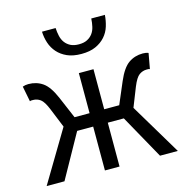

<svg xmlns="http://www.w3.org/2000/svg" viewBox="-107 -825 894 926"><g transform="rotate(-15 340.5 -362.5)"><path d="M13 0 166 -256 127 -352Q110 -394 93.5 -406Q77 -418 57 -418Q52 -418 49 -418Q46 -418 41 -416L26 -493Q39 -498 55 -498Q95 -498 126 -476.5Q157 -455 183 -394L229 -286H304V-486H377V-286H452L498 -394Q524 -455 555 -476.5Q586 -498 626 -498Q642 -498 654 -493L640 -416Q635 -418 632 -418Q629 -418 624 -418Q604 -418 587 -406Q570 -394 553 -352L515 -256L668 0H579L457 -219H377V0H304V-219H224L102 0ZM341 -572Q299 -572 270 -585Q241 -598 222 -619.5Q203 -641 194 -668.5Q185 -696 184 -725H252Q253 -704 257.5 -684.5Q262 -665 272.5 -651Q283 -637 299.5 -628.5Q316 -620 341 -620Q366 -620 382.5 -628.5Q399 -637 409.5 -651Q420 -665 424.5 -684.5Q429 -704 430 -725H498Q496 -696 487.5 -668.5Q479 -641 460 -619.5Q441 -598 412 -585Q383 -572 341 -572Z"/></g></svg>

Font: Processing Sans Pro
Style: Regular
Weight: 400
Designer: Paul D. Hunt
Foundry: Adobe Systems Incorporated
Version: Version 2.020;PS 2.000;hotconv 1.0.86;makeotf.lib2.5.63406